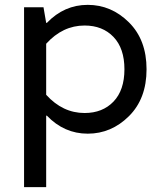

<svg xmlns="http://www.w3.org/2000/svg" viewBox="-20 -540 671 790"><path d="M173 -64H170V230H79V-510H159L170 -446H173Q244 -520 341 -520Q438 -520 510.5 -448Q583 -376 583 -255Q583 -134 510.5 -62Q438 10 341 10Q244 10 173 -64ZM328 -435Q238 -435 170 -360V-150Q238 -75 328 -75Q402 -75 447 -122Q492 -169 492 -255Q492 -341 447 -388Q402 -435 328 -435Z"/></svg>

Font: Varela
Style: Regular
Weight: 400
Designer: Joe Prince
Foundry: Joe Prince
Version: Version 1.000